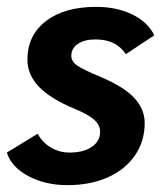

<svg xmlns="http://www.w3.org/2000/svg" viewBox="-22 -530 483 560"><path d="M-2 -85 88 -140Q101 -115 126 -100Q151 -85 181 -85Q221 -85 245.5 -101.5Q270 -118 270 -146Q270 -165 253 -180.5Q236 -196 197 -212Q125 -242 91.5 -277Q58 -312 58 -356Q58 -427 112 -468.5Q166 -510 259 -510Q318 -510 363.5 -488Q409 -466 428 -427L345 -372Q317 -415 257 -415Q224 -415 205 -402Q186 -389 186 -367Q186 -351 203 -339Q220 -327 273 -305Q339 -277 369.5 -244.5Q400 -212 400 -171Q400 -118 371.5 -76.5Q343 -35 292 -12.5Q241 10 175 10Q110 10 60.5 -16.5Q11 -43 -2 -85Z"/></svg>

Font: Sarabun
Style: Bold Italic
Weight: 700
Italic angle: -10°
Designer: Suppakit Chalermlarp | Katatrad Co.,Ltd.
Foundry: Cadson Demak Co.,Ltd.
Version: Version 1.000; ttfautohint (v1.6)